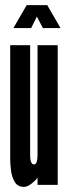

<svg xmlns="http://www.w3.org/2000/svg" viewBox="-20 -724 266 752"><path d="M74 8Q49 8 37.5 -11.8Q26 -31.5 23 -57Q20 -82.5 20 -99V-547H98V-115Q98 -99.5 101.8 -89.8Q105.5 -80 113 -80Q120.5 -80 123.8 -90.2Q127 -100.5 127 -116V-547H206V0H127V-28Q119.5 -17 103.2 -4.5Q87 8 74 8ZM32.5 -614 84.5 -704H165L217 -614H148L124.5 -659L102 -614Z"/></svg>

Font: League Gothic Condensed
Style: Regular
Weight: 400
Width: 3
Designer: The League of Moveable Type
Version: Version 2.001